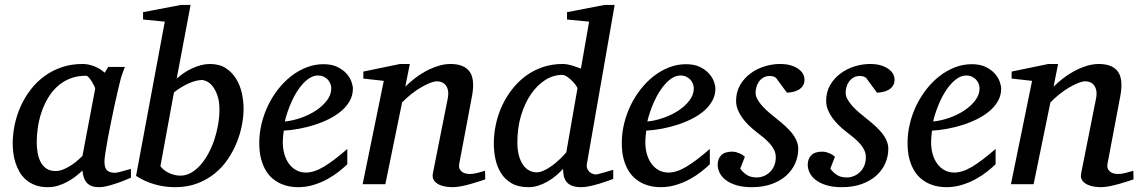

<svg xmlns="http://www.w3.org/2000/svg" viewBox="-20 -757 4681 789"><path d="M371.1 -392.1Q371.6 -394.5 367.4 -403.3Q363.3 -412.1 357.4 -421.6Q351.6 -431.2 345 -438.5Q338.4 -445.8 334 -445.8Q295.9 -445.8 265.9 -433.3Q235.8 -420.9 213.4 -399.7Q190.9 -378.4 175 -350.6Q159.2 -322.8 149.4 -292.5Q139.6 -262.2 135.3 -231.4Q130.9 -200.7 130.9 -172.9Q130.9 -151.9 134.3 -130.9Q137.7 -109.9 146.2 -92.8Q154.8 -75.7 169.7 -64.9Q184.6 -54.2 208 -54.2Q225.6 -54.2 243.2 -62Q260.7 -69.8 275.9 -80.1Q291 -90.3 302.2 -100.6Q313.5 -110.8 318.8 -116.2ZM518.1 -26.9Q512.2 -24.4 496.6 -17.8Q481 -11.2 461.7 -4.6Q442.4 2 422.6 7.1Q402.8 12.2 388.2 12.2Q370.1 12.2 357.7 7.8Q345.2 3.4 337.2 -5.4Q329.1 -14.2 324.7 -26.9Q320.3 -39.6 318.8 -56.2Q307.6 -45.4 292.5 -33.4Q277.3 -21.5 259 -11.2Q240.7 -1 220 5.6Q199.2 12.2 176.8 12.2Q147.5 12.2 125.2 3.9Q103 -4.4 86.9 -18.3Q70.8 -32.2 60.3 -50.5Q49.8 -68.8 43.5 -88.6Q37.1 -108.4 34.7 -128.7Q32.2 -148.9 32.2 -167Q32.2 -205.6 40.5 -244.9Q48.8 -284.2 65.2 -320.6Q81.5 -356.9 106 -388.7Q130.4 -420.4 162.4 -443.8Q194.3 -467.3 233.6 -480.7Q272.9 -494.1 319.8 -494.1Q333.5 -494.1 346.9 -491Q360.4 -487.8 372.1 -482.7Q383.8 -477.5 393.6 -471.2Q403.3 -464.8 410.2 -458L424.8 -481.9H493.2Q490.7 -476.1 487.8 -468Q484.9 -460 481.9 -451.7Q479 -443.4 476.8 -436Q474.6 -428.7 474.1 -424.8Q470.7 -411.6 464.4 -385Q458 -358.4 450.9 -325.2Q443.8 -292 436.3 -255.6Q428.7 -219.2 422.9 -186.8Q417 -154.3 413.1 -129.2Q409.2 -104 409.2 -92.8Q409.2 -66.4 420.4 -56.6Q431.6 -46.9 452.1 -46.9Q457 -46.9 466.6 -49.1Q476.1 -51.3 486.3 -54.2Q496.6 -57.1 505.4 -59.6Q514.2 -62 518.1 -63Z M881.8 -306.2Q881.8 -339.8 874 -363Q866.2 -386.2 855 -400.9Q843.8 -415.5 831.3 -421.9Q818.8 -428.2 810.1 -428.2Q797.9 -428.2 783.2 -424.3Q768.6 -420.4 753.2 -413.3Q737.8 -406.2 722.7 -397Q707.5 -387.7 694.8 -377L639.2 -74.2Q644 -66.9 652.3 -60.1Q660.6 -53.2 671.4 -47.6Q682.1 -42 694.8 -38.6Q707.5 -35.2 721.2 -35.2Q744.1 -35.2 764.9 -46.9Q785.6 -58.6 803.5 -78.6Q821.3 -98.6 835.9 -125.5Q850.6 -152.3 860.6 -182.4Q870.6 -212.4 876.2 -244.4Q881.8 -276.4 881.8 -306.2ZM981 -310.1Q981 -278.8 974.1 -242.9Q967.3 -207 952.9 -171.4Q938.5 -135.7 916 -102.5Q893.6 -69.3 862.3 -43.9Q831.1 -18.6 790.5 -3.2Q750 12.2 699.2 12.2Q656.7 12.2 615.5 0.5Q574.2 -11.2 539.1 -34.2L657.2 -668L567.9 -676.8V-707L724.1 -736.8H763.2L706.1 -434.1Q719.7 -446.3 736.1 -457.3Q752.4 -468.3 770 -476.3Q787.6 -484.4 806.2 -489.3Q824.7 -494.1 842.8 -494.1Q881.3 -494.1 907.7 -477.1Q934.1 -460 950.4 -433.1Q966.8 -406.2 973.9 -373.8Q981 -341.3 981 -310.1Z M1341.3 -394Q1341.3 -403.8 1337.4 -413.3Q1333.5 -422.9 1326.7 -430.2Q1319.8 -437.5 1309.6 -442.1Q1299.3 -446.8 1287.1 -446.8Q1270.5 -446.8 1255.4 -438Q1240.2 -429.2 1226.3 -414.6Q1212.4 -399.9 1200.4 -380.9Q1188.5 -361.8 1179 -340.8Q1169.4 -319.8 1162.1 -298.3Q1154.8 -276.9 1150.4 -257.8Q1182.1 -260.7 1216.1 -272.5Q1250 -284.2 1277.8 -302.5Q1305.7 -320.8 1323.5 -344.2Q1341.3 -367.7 1341.3 -394ZM1430.2 -393.1Q1430.2 -365.7 1417.5 -342.8Q1404.8 -319.8 1383.1 -301.3Q1361.3 -282.7 1332.8 -268.3Q1304.2 -253.9 1272.7 -243.9Q1241.2 -233.9 1208.5 -227.8Q1175.8 -221.7 1146 -220.2Q1144.5 -210.4 1143.3 -196.8Q1142.1 -183.1 1142.1 -173.8Q1142.1 -146.5 1148.7 -123.5Q1155.3 -100.6 1167.7 -83.7Q1180.2 -66.9 1197.8 -57.4Q1215.3 -47.9 1237.3 -47.9Q1271 -47.9 1311.5 -72.3Q1352.1 -96.7 1407.2 -145V-82Q1393.1 -68.4 1372.6 -52Q1352.1 -35.6 1325.9 -21.2Q1299.8 -6.8 1269 2.7Q1238.3 12.2 1204.1 12.2Q1189 12.2 1171.1 9.3Q1153.3 6.3 1135.7 -1.2Q1118.2 -8.8 1101.8 -22Q1085.4 -35.2 1073 -55.4Q1060.5 -75.7 1053 -103.8Q1045.4 -131.8 1045.4 -169.9Q1045.4 -209.5 1054.9 -248.8Q1064.5 -288.1 1081.8 -324Q1099.1 -359.9 1123.5 -390.9Q1147.9 -421.9 1177.2 -444.6Q1206.5 -467.3 1240 -480.2Q1273.4 -493.2 1309.1 -493.2Q1343.8 -493.2 1366.9 -481.7Q1390.1 -470.2 1404.3 -454.1Q1418.5 -438 1424.3 -420.9Q1430.2 -403.8 1430.2 -393.1Z M1974.1 -20Q1967.8 -17.6 1951.9 -12.5Q1936 -7.3 1916.5 -1.7Q1897 3.9 1876.5 8.1Q1856 12.2 1840.3 12.2Q1831.5 12.2 1816.2 10.5Q1800.8 8.8 1786.6 2.7Q1772.5 -3.4 1763.7 -15.1Q1754.9 -26.9 1759.3 -46.9L1820.3 -354Q1823.7 -374 1820.6 -387.2Q1817.4 -400.4 1810.3 -408.4Q1803.2 -416.5 1793.9 -419.7Q1784.7 -422.9 1776.4 -422.9Q1764.2 -422.9 1746.3 -415.8Q1728.5 -408.7 1708.7 -397Q1689 -385.3 1668.9 -369.4Q1648.9 -353.5 1632.3 -335.9L1563.5 0H1470.2L1557.1 -424.8L1473.1 -434.1V-462.9L1624 -494.1H1664.1L1645.5 -400.9Q1662.1 -417.5 1683.6 -434.3Q1705.1 -451.2 1729.5 -464.4Q1753.9 -477.5 1780 -485.8Q1806.2 -494.1 1831.1 -494.1Q1885.7 -494.1 1908.9 -463.9Q1932.1 -433.6 1920.4 -366.2L1867.2 -84Q1864.7 -69.8 1869.4 -61.5Q1874 -53.2 1881.6 -48.8Q1889.2 -44.4 1897.5 -43.2Q1905.8 -42 1910.2 -42Q1923.8 -42 1939.9 -45.9Q1956.1 -49.8 1973.1 -55.2Z M2392.1 -85.9Q2389.6 -71.8 2393.6 -63Q2397.5 -54.2 2404.1 -49.1Q2410.6 -43.9 2417.7 -42Q2424.8 -40 2428.2 -40Q2431.6 -40 2442.1 -42.7Q2452.6 -45.4 2464.4 -48.8Q2476.1 -52.2 2486.3 -55.2L2500 -59.1V-22Q2494.1 -19.5 2478.5 -13.9Q2462.9 -8.3 2443.8 -2.4Q2424.8 3.4 2404.5 7.8Q2384.3 12.2 2369.1 12.2Q2346.2 12.2 2331.5 6.6Q2316.9 1 2308.6 -9Q2300.3 -19 2297.1 -32.7Q2293.9 -46.4 2293.9 -63Q2280.8 -48.8 2264.9 -35.4Q2249 -22 2231 -11.5Q2212.9 -1 2192.9 5.6Q2172.9 12.2 2151.9 12.2Q2109.9 12.2 2082.3 -3.9Q2054.7 -20 2038.6 -45.9Q2022.5 -71.8 2015.9 -103.5Q2009.3 -135.3 2009.3 -167Q2009.3 -206.5 2017.8 -246.3Q2026.4 -286.1 2043.2 -322.5Q2060.1 -358.9 2084.5 -390.1Q2108.9 -421.4 2140.1 -444.6Q2171.4 -467.8 2209.7 -481Q2248 -494.1 2292 -494.1Q2303.2 -494.1 2314 -491.9Q2324.7 -489.7 2334.5 -486.8Q2344.2 -483.9 2352.5 -480.5Q2360.8 -477.1 2367.2 -475.1L2400.9 -668L2310.1 -676.8V-707L2464.8 -736.8H2505.9ZM2353 -394Q2353.5 -396 2347.4 -405Q2341.3 -414.1 2331.8 -423.8Q2322.3 -433.6 2311 -441.4Q2299.8 -449.2 2290 -449.2Q2253.4 -449.2 2220.2 -428Q2187 -406.7 2161.6 -369.6Q2136.2 -332.5 2121.1 -282Q2106 -231.4 2106 -172.9Q2106 -140.6 2112.5 -117.2Q2119.1 -93.8 2130.1 -78.6Q2141.1 -63.5 2155.3 -56.2Q2169.4 -48.8 2184.1 -48.8Q2197.8 -48.8 2213.6 -55.7Q2229.5 -62.5 2245.6 -74Q2261.7 -85.4 2277.6 -100.3Q2293.5 -115.2 2307.1 -130.9Z M2831.1 -394Q2831.1 -403.8 2827.1 -413.3Q2823.2 -422.9 2816.4 -430.2Q2809.6 -437.5 2799.3 -442.1Q2789.1 -446.8 2776.9 -446.8Q2760.3 -446.8 2745.1 -438Q2730 -429.2 2716.1 -414.6Q2702.1 -399.9 2690.2 -380.9Q2678.2 -361.8 2668.7 -340.8Q2659.2 -319.8 2651.9 -298.3Q2644.5 -276.9 2640.1 -257.8Q2671.9 -260.7 2705.8 -272.5Q2739.7 -284.2 2767.6 -302.5Q2795.4 -320.8 2813.2 -344.2Q2831.1 -367.7 2831.1 -394ZM2919.9 -393.1Q2919.9 -365.7 2907.2 -342.8Q2894.5 -319.8 2872.8 -301.3Q2851.1 -282.7 2822.5 -268.3Q2793.9 -253.9 2762.5 -243.9Q2731 -233.9 2698.2 -227.8Q2665.5 -221.7 2635.7 -220.2Q2634.3 -210.4 2633.1 -196.8Q2631.8 -183.1 2631.8 -173.8Q2631.8 -146.5 2638.4 -123.5Q2645 -100.6 2657.5 -83.7Q2669.9 -66.9 2687.5 -57.4Q2705.1 -47.9 2727.1 -47.9Q2760.7 -47.9 2801.3 -72.3Q2841.8 -96.7 2897 -145V-82Q2882.8 -68.4 2862.3 -52Q2841.8 -35.6 2815.7 -21.2Q2789.6 -6.8 2758.8 2.7Q2728 12.2 2693.8 12.2Q2678.7 12.2 2660.9 9.3Q2643.1 6.3 2625.5 -1.2Q2607.9 -8.8 2591.6 -22Q2575.2 -35.2 2562.7 -55.4Q2550.3 -75.7 2542.7 -103.8Q2535.2 -131.8 2535.2 -169.9Q2535.2 -209.5 2544.7 -248.8Q2554.2 -288.1 2571.5 -324Q2588.9 -359.9 2613.3 -390.9Q2637.7 -421.9 2667 -444.6Q2696.3 -467.3 2729.7 -480.2Q2763.2 -493.2 2798.8 -493.2Q2833.5 -493.2 2856.7 -481.7Q2879.9 -470.2 2894 -454.1Q2908.2 -438 2914.1 -420.9Q2919.9 -403.8 2919.9 -393.1Z M3286.1 -431.2Q3286.1 -413.6 3278.3 -403.1Q3270.5 -392.6 3259.3 -386.7Q3248 -380.9 3235.6 -378.7Q3223.1 -376.5 3213.9 -376L3168.9 -437Q3166 -439.5 3159.7 -442.1Q3153.3 -444.8 3144 -444.8Q3127.4 -444.8 3116.2 -437.7Q3105 -430.7 3097.9 -420.2Q3090.8 -409.7 3087.9 -397.7Q3085 -385.7 3085 -376Q3085 -362.3 3092.8 -348.4Q3100.6 -334.5 3113.3 -320.6Q3126 -306.6 3141.8 -293.2Q3157.7 -279.8 3173.8 -267.1Q3190.4 -253.9 3205.8 -240Q3221.2 -226.1 3233.4 -211.2Q3245.6 -196.3 3252.9 -179.7Q3260.3 -163.1 3260.3 -145Q3260.3 -114.3 3247.8 -85.9Q3235.4 -57.6 3211.2 -35.6Q3187 -13.7 3151.1 -0.7Q3115.2 12.2 3068.8 12.2Q3032.7 12.2 3006.3 4.2Q2980 -3.9 2962.9 -16.8Q2945.8 -29.8 2937.5 -46.4Q2929.2 -63 2929.2 -80.1Q2929.2 -104 2943.6 -118.9Q2958 -133.8 2988.8 -133.8Q2998 -133.8 3006.3 -131.3Q3014.6 -128.9 3021.5 -125.7Q3028.3 -122.6 3033.4 -118.9Q3038.6 -115.2 3041 -112.8L3022 -64Q3032.7 -48.8 3048.6 -38.3Q3064.5 -27.8 3089.8 -27.8Q3105 -27.8 3119.1 -33.7Q3133.3 -39.6 3144.3 -50.3Q3155.3 -61 3161.6 -76.4Q3168 -91.8 3168 -110.8Q3168 -126 3161.9 -139.4Q3155.8 -152.8 3144.8 -165.5Q3133.8 -178.2 3118.9 -190.7Q3104 -203.1 3085.9 -216.8Q3070.3 -229 3055.9 -243.2Q3041.5 -257.3 3030 -273.2Q3018.6 -289.1 3011.7 -306.6Q3004.9 -324.2 3004.9 -342.8Q3004.9 -379.4 3021.5 -407.7Q3038.1 -436 3064.2 -455.3Q3090.3 -474.6 3122.3 -484.4Q3154.3 -494.1 3185.1 -494.1Q3213.4 -494.1 3232.7 -487.5Q3252 -481 3263.9 -471.4Q3275.9 -461.9 3281 -450.9Q3286.1 -439.9 3286.1 -431.2Z M3656.2 -431.2Q3656.2 -413.6 3648.4 -403.1Q3640.6 -392.6 3629.4 -386.7Q3618.2 -380.9 3605.7 -378.7Q3593.3 -376.5 3584 -376L3539.1 -437Q3536.1 -439.5 3529.8 -442.1Q3523.4 -444.8 3514.2 -444.8Q3497.6 -444.8 3486.3 -437.7Q3475.1 -430.7 3468 -420.2Q3460.9 -409.7 3458 -397.7Q3455.1 -385.7 3455.1 -376Q3455.1 -362.3 3462.9 -348.4Q3470.7 -334.5 3483.4 -320.6Q3496.1 -306.6 3512 -293.2Q3527.8 -279.8 3543.9 -267.1Q3560.5 -253.9 3575.9 -240Q3591.3 -226.1 3603.5 -211.2Q3615.7 -196.3 3623 -179.7Q3630.4 -163.1 3630.4 -145Q3630.4 -114.3 3617.9 -85.9Q3605.5 -57.6 3581.3 -35.6Q3557.1 -13.7 3521.2 -0.7Q3485.4 12.2 3439 12.2Q3402.8 12.2 3376.5 4.2Q3350.1 -3.9 3333 -16.8Q3315.9 -29.8 3307.6 -46.4Q3299.3 -63 3299.3 -80.1Q3299.3 -104 3313.7 -118.9Q3328.1 -133.8 3358.9 -133.8Q3368.2 -133.8 3376.5 -131.3Q3384.8 -128.9 3391.6 -125.7Q3398.4 -122.6 3403.6 -118.9Q3408.7 -115.2 3411.1 -112.8L3392.1 -64Q3402.8 -48.8 3418.7 -38.3Q3434.6 -27.8 3460 -27.8Q3475.1 -27.8 3489.3 -33.7Q3503.4 -39.6 3514.4 -50.3Q3525.4 -61 3531.7 -76.4Q3538.1 -91.8 3538.1 -110.8Q3538.1 -126 3532 -139.4Q3525.9 -152.8 3514.9 -165.5Q3503.9 -178.2 3489 -190.7Q3474.1 -203.1 3456.1 -216.8Q3440.4 -229 3426 -243.2Q3411.6 -257.3 3400.1 -273.2Q3388.7 -289.1 3381.8 -306.6Q3375 -324.2 3375 -342.8Q3375 -379.4 3391.6 -407.7Q3408.2 -436 3434.3 -455.3Q3460.4 -474.6 3492.4 -484.4Q3524.4 -494.1 3555.2 -494.1Q3583.5 -494.1 3602.8 -487.5Q3622.1 -481 3634 -471.4Q3646 -461.9 3651.1 -450.9Q3656.2 -439.9 3656.2 -431.2Z M4005.4 -394Q4005.4 -403.8 4001.5 -413.3Q3997.6 -422.9 3990.7 -430.2Q3983.9 -437.5 3973.6 -442.1Q3963.4 -446.8 3951.2 -446.8Q3934.6 -446.8 3919.4 -438Q3904.3 -429.2 3890.4 -414.6Q3876.5 -399.9 3864.5 -380.9Q3852.5 -361.8 3843 -340.8Q3833.5 -319.8 3826.2 -298.3Q3818.8 -276.9 3814.5 -257.8Q3846.2 -260.7 3880.1 -272.5Q3914.1 -284.2 3941.9 -302.5Q3969.7 -320.8 3987.5 -344.2Q4005.4 -367.7 4005.4 -394ZM4094.2 -393.1Q4094.2 -365.7 4081.5 -342.8Q4068.8 -319.8 4047.1 -301.3Q4025.4 -282.7 3996.8 -268.3Q3968.3 -253.9 3936.8 -243.9Q3905.3 -233.9 3872.6 -227.8Q3839.8 -221.7 3810.1 -220.2Q3808.6 -210.4 3807.4 -196.8Q3806.2 -183.1 3806.2 -173.8Q3806.2 -146.5 3812.7 -123.5Q3819.3 -100.6 3831.8 -83.7Q3844.2 -66.9 3861.8 -57.4Q3879.4 -47.9 3901.4 -47.9Q3935.1 -47.9 3975.6 -72.3Q4016.1 -96.7 4071.3 -145V-82Q4057.1 -68.4 4036.6 -52Q4016.1 -35.6 3990 -21.2Q3963.9 -6.8 3933.1 2.7Q3902.3 12.2 3868.2 12.2Q3853 12.2 3835.2 9.3Q3817.4 6.3 3799.8 -1.2Q3782.2 -8.8 3765.9 -22Q3749.5 -35.2 3737.1 -55.4Q3724.6 -75.7 3717 -103.8Q3709.5 -131.8 3709.5 -169.9Q3709.5 -209.5 3719 -248.8Q3728.5 -288.1 3745.8 -324Q3763.2 -359.9 3787.6 -390.9Q3812 -421.9 3841.3 -444.6Q3870.6 -467.3 3904.1 -480.2Q3937.5 -493.2 3973.1 -493.2Q4007.8 -493.2 4031 -481.7Q4054.2 -470.2 4068.4 -454.1Q4082.5 -438 4088.4 -420.9Q4094.2 -403.8 4094.2 -393.1Z M4638.2 -20Q4631.8 -17.6 4616 -12.5Q4600.1 -7.3 4580.6 -1.7Q4561 3.9 4540.5 8.1Q4520 12.2 4504.4 12.2Q4495.6 12.2 4480.2 10.5Q4464.8 8.8 4450.7 2.7Q4436.5 -3.4 4427.7 -15.1Q4418.9 -26.9 4423.3 -46.9L4484.4 -354Q4487.8 -374 4484.6 -387.2Q4481.4 -400.4 4474.4 -408.4Q4467.3 -416.5 4458 -419.7Q4448.7 -422.9 4440.4 -422.9Q4428.2 -422.9 4410.4 -415.8Q4392.6 -408.7 4372.8 -397Q4353 -385.3 4333 -369.4Q4313 -353.5 4296.4 -335.9L4227.5 0H4134.3L4221.2 -424.8L4137.2 -434.1V-462.9L4288.1 -494.1H4328.1L4309.6 -400.9Q4326.2 -417.5 4347.7 -434.3Q4369.1 -451.2 4393.6 -464.4Q4418 -477.5 4444.1 -485.8Q4470.2 -494.1 4495.1 -494.1Q4549.8 -494.1 4573 -463.9Q4596.2 -433.6 4584.5 -366.2L4531.2 -84Q4528.8 -69.8 4533.4 -61.5Q4538.1 -53.2 4545.7 -48.8Q4553.2 -44.4 4561.5 -43.2Q4569.8 -42 4574.2 -42Q4587.9 -42 4604 -45.9Q4620.1 -49.8 4637.2 -55.2Z"/></svg>

Font: Charis SIL CyrE
Style: Italic
Weight: 400
Italic angle: -11°
Foundry: SIL International
Version: Version 5.000